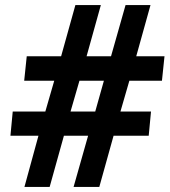

<svg xmlns="http://www.w3.org/2000/svg" viewBox="-20 -734 666 754"><path d="M131 -201H21L30 -296H158L193 -417H75L85 -513H220L276 -714H376L320 -513H416L473 -714H571L515 -513H626L616 -417H488L453 -296H573L564 -201H426L370 0H269L326 -201H231L175 0H76ZM354 -296 388 -417H292L257 -296Z"/></svg>

Font: Noto Sans Display
Style: Bold Italic
Weight: 700
Italic angle: -12°
Designer: Monotype Design team
Foundry: Monotype Imaging Inc.
Version: Version 1.000